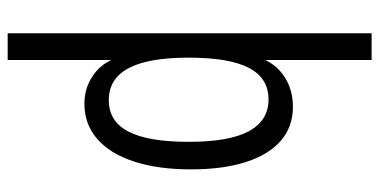

<svg xmlns="http://www.w3.org/2000/svg" viewBox="-258 -502 965 488"><g transform="rotate(90 224.0 -257.5)"><path d="M243 10Q197 10 162 -19Q127 -48 119 -104L132 -111V205H64V-720H132V-407L120 -415Q132 -467 167.5 -493.5Q203 -520 251 -520Q302 -520 337.5 -489Q373 -458 391.5 -400Q410 -342 410 -261Q410 -177 390 -116Q370 -55 332.5 -22.5Q295 10 243 10ZM234 -52Q288 -52 314 -102Q340 -152 340 -255Q340 -358 313 -408Q286 -458 232 -458Q178 -458 152 -408Q126 -358 126 -255Q126 -152 153 -102Q180 -52 234 -52Z"/></g></svg>

Font: Instrument Sans Condensed
Style: Regular
Weight: 400
Width: 3
Designer: Rodrigo Fuenzalida
Foundry: fragTYPE
Version: Version 1.000;gftools[0.9.28]